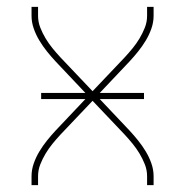

<svg xmlns="http://www.w3.org/2000/svg" viewBox="-20 -540 540 560"><path d="M72 0V-26Q72 -45 78.5 -63.5Q85 -82 95 -98.5Q105 -115 117 -130Q129 -145 142 -159L229 -251H100V-269H229L142 -361Q129 -375 117 -390Q105 -405 95 -421.5Q85 -438 78.5 -456.5Q72 -475 72 -494V-520H91V-494Q91 -476 97.5 -459.5Q104 -443 113 -428Q122 -413 133 -399.5Q144 -386 156 -373L250 -274L344 -373Q356 -386 367 -399.5Q378 -413 387 -428Q396 -443 402.5 -459.5Q409 -476 409 -494V-520H428V-494Q428 -475 421.5 -456.5Q415 -438 405 -421.5Q395 -405 383 -390Q371 -375 358 -361L271 -269H400V-251H271L358 -159Q371 -145 383 -130Q395 -115 405 -98.5Q415 -82 421.5 -63.5Q428 -45 428 -26V0H409V-26Q409 -44 402.5 -60.5Q396 -77 387 -92Q378 -107 367 -120.5Q356 -134 344 -147L250 -246L156 -147Q144 -134 133 -120.5Q122 -107 113 -92Q104 -77 97.5 -60.5Q91 -44 91 -26V0Z"/></svg>

Font: Iosevka Curly Thin
Style: Regular
Weight: 100
Monospace: yes
Designer: Belleve Invis
Foundry: Belleve Invis
Version: Version 22.1.2; ttfautohint (v1.8.4)